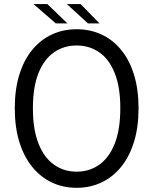

<svg xmlns="http://www.w3.org/2000/svg" viewBox="-20 -886 732 916"><path d="M345.5 10Q281 10 227.2 -15.5Q173.5 -41 133.8 -89.8Q94 -138.5 72.2 -209Q50.5 -279.5 50.5 -369.5Q50.5 -459.5 72.2 -529.8Q94 -600 133.8 -648.2Q173.5 -696.5 227.5 -721.5Q281.5 -746.5 345.5 -746.5Q410 -746.5 464 -721.5Q518 -696.5 557.8 -648.2Q597.5 -600 619.2 -529.8Q641 -459.5 641 -369.5Q641 -279.5 619.2 -209Q597.5 -138.5 557.8 -89.8Q518 -41 464 -15.5Q410 10 345.5 10ZM345.5 -67Q407 -67 454 -100.5Q501 -134 527.5 -201.2Q554 -268.5 554 -369.5Q554 -471 527.2 -537.5Q500.5 -604 453.5 -636.5Q406.5 -669 345.5 -669Q285 -669 237.8 -636.5Q190.5 -604 163.8 -537.5Q137 -471 137 -369.5Q137 -268 163.8 -200.8Q190.5 -133.5 237.8 -100.2Q285 -67 345.5 -67ZM454.5 -774.5H399.5L299 -866.5H364.5ZM301.5 -774.5H246L140 -866.5H206Z"/></svg>

Font: Epilogue
Style: Regular
Weight: 400
Designer: Tyler Finck
Foundry: Etcetera Type Co
Version: Version 2.112